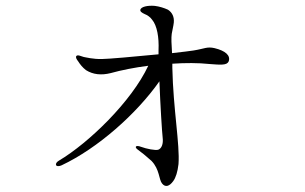

<svg xmlns="http://www.w3.org/2000/svg" viewBox="-20 -598 1040 654"><path d="M711 -434C685 -440 677 -432 639 -426C628 -424 600 -421 566 -417C564 -447 563 -470 565 -483C568 -501 570 -505 572 -521C574 -541 566 -556 552 -565C539 -571 523 -576 507 -578C482 -580 461 -575 458 -565C457 -559 462 -555 473 -550C481 -547 492 -540 498 -531C515 -511 522 -471 520 -427V-413C439 -405 347 -397 328 -397C298 -396 271 -403 265 -404C257 -406 244 -413 240 -407C237 -403 240 -397 247 -388C252 -380 261 -368 273 -359C297 -344 325 -341 357 -349C393 -359 438 -368 485 -374C428 -252 282 -111 181 -51C174 -47 169 -41 171 -36C172 -31 182 -31 190 -35C313 -93 445 -210 523 -321C526 -241 532 -146 534 -130C537 -107 530 -92 519 -88C509 -85 479 -91 460 -98C442 -105 436 -97 451 -87C461 -80 477 -67 496 -50C524 -21 521 14 532 27C543 41 557 37 570 19C579 7 585 -13 588 -39C593 -106 570 -226 567 -367V-381C611 -384 656 -384 693 -380C732 -377 753 -375 759 -389C766 -409 748 -425 711 -434Z"/></svg>

Font: Shippori Mincho
Style: Regular
Weight: 400
Designer: Bonji Tadano  Ryoko NISHIZUKA  (kana & ideographs); Frank Grießhammer (Latin, Greek & Cyrillic); Wenlong ZHANG  (bopomof
Foundry: Adobe Systems Incorporated
Version: Version 1.003;PS 1.001;hotconv 16.6.54;makeotf.lib2.5.65590